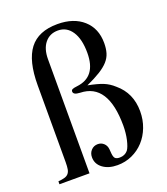

<svg xmlns="http://www.w3.org/2000/svg" viewBox="-141 -860 839 967"><g transform="rotate(-20 279.0 -376.5)"><path d="M81.1 -505.9Q81.1 -636.7 128.9 -699.2Q176.8 -761.7 279.3 -761.7Q366.2 -761.7 417.5 -715.8Q468.8 -669.9 468.8 -591.8Q468.8 -561.5 461.9 -538.6Q455.1 -515.6 437.5 -496.1Q419.9 -476.6 390.6 -458.5Q361.3 -440.4 316.4 -419.9Q367.2 -410.2 396.5 -398.4Q425.8 -386.7 451.2 -363.3Q521.5 -304.7 521.5 -207Q521.5 -161.1 506.3 -121.6Q491.2 -82 464.4 -52.7Q437.5 -23.4 400.9 -6.8Q364.3 9.8 322.3 9.8Q274.4 9.8 244.1 -12.7Q213.9 -35.2 213.9 -71.3Q213.9 -93.8 228 -108.9Q242.2 -124 263.7 -124Q282.2 -124 295.4 -111.8Q308.6 -99.6 310.5 -80.1L312.5 -55.7Q314.5 -36.1 321.8 -29.3Q329.1 -22.5 345.7 -22.5Q373 -22.5 389.6 -42Q395.5 -49.8 400.4 -63Q405.3 -76.2 409.2 -93.3Q413.1 -110.4 415 -129.4Q417 -148.4 417 -167Q417 -393.6 269.5 -397.5Q250 -398.4 241.7 -403.3Q233.4 -408.2 233.4 -417Q233.4 -424.8 240.7 -428.2Q248 -431.6 265.6 -433.6Q372.1 -445.3 372.1 -574.2Q372.1 -648.4 344.7 -689.5Q317.4 -730.5 270.5 -730.5Q226.6 -730.5 200.7 -698.7Q174.8 -667 174.8 -611.3V0H13.7V-15.6Q35.2 -17.6 48.3 -21.5Q61.5 -25.4 68.8 -34.2Q76.2 -43 78.6 -57.1Q81.1 -71.3 81.1 -93.8Z"/></g></svg>

Font: Jomolhari
Style: Regular
Weight: 400
Designer: Christopher J. Fynn
Foundry: Christopher  J.  Fynn (Karma Drubgy¸ Tenzin).
Version: Version 1.000